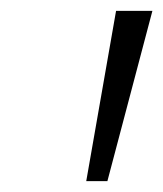

<svg xmlns="http://www.w3.org/2000/svg" viewBox="-20 -678 301 354"><path d="M139 -344 194 -658H261L178 -344Z"/></svg>

Font: Ysabeau
Style: Italic
Weight: 400
Italic angle: -12°
Designer: Christian Thalmann (Catharsis Fonts)
Version: Version 2.000;gftools[0.9.27.dev2+g8671c4b]